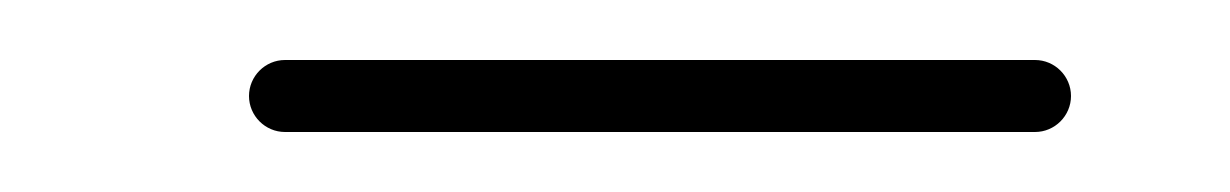

<svg xmlns="http://www.w3.org/2000/svg" viewBox="-20 -174 410 64"><path d="M75 -130C75 -130 75 -130 75 -130C158.3 -130 241.7 -130 325 -130C331.6 -130 337 -135.4 337 -142C337 -148.6 331.6 -154 325 -154C325 -154 325 -154 325 -154C241.7 -154 158.3 -154 75 -154C68.4 -154 63 -148.6 63 -142C63 -135.4 68.4 -130 75 -130Z"/></svg>

Font: FRB American Cursive Guidelines Light
Style: Italic
Weight: 300
Italic angle: -25°
Version: Version 2.0;Modular Font Editor K font №1